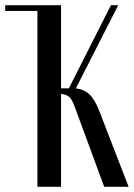

<svg xmlns="http://www.w3.org/2000/svg" viewBox="-23 -719 515 739"><path d="M378 0 265 -307Q254 -338 242 -347Q230 -356 214 -357H212V0H121V-699H212V-379H242L404 -699H432L269 -379Q301 -375 322 -355Q343 -335 361 -287L472 0ZM-3 -699H122V-677H-3Z"/></svg>

Font: Moniqa SemBd Heading
Style: Regular
Weight: 600
Designer: Rajesh Rajput
Foundry: Rajesh Rajput
Version: Version 1.000